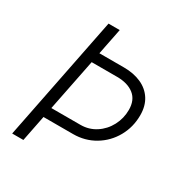

<svg xmlns="http://www.w3.org/2000/svg" viewBox="-169 -842 910 964"><g transform="rotate(30 286.0 -360.0)"><path d="M182.1 -719.7H247.1L216.8 -567.9H359.4Q416 -567.9 459.2 -548.6Q502.4 -529.3 526.4 -491.7Q550.3 -454.1 550.3 -400.9Q550.3 -332 518.1 -274.7Q485.8 -217.3 429.7 -183.8Q373.5 -150.4 305.2 -150.4H133.8L104 0H39.1ZM314 -209Q362.8 -209 402.3 -234.6Q441.9 -260.3 464.6 -303.2Q487.3 -346.2 487.3 -395.5Q487.3 -452.6 450.9 -481.2Q414.6 -509.8 352.5 -509.8H205.6L145.5 -209Z"/></g></svg>

Font: Reddit Sans Vanilla Light
Style: Italic
Weight: 300
Italic angle: -11.25°
Designer: Stephen Hutchings
Version: Version 1.013